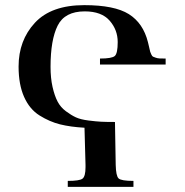

<svg xmlns="http://www.w3.org/2000/svg" viewBox="-20 -731 725 751"><path d="M52.7 -470.7Q52.7 -573.2 116.7 -642.1Q180.7 -710.9 309.6 -710.9Q427.7 -710.9 483.9 -675.8Q540 -640.6 558.6 -566.4Q560.5 -559.6 563.5 -545.9Q566.4 -532.2 567.4 -528.8Q568.4 -525.4 571.8 -518.1Q575.2 -510.7 578.6 -509.3Q582 -507.8 588.9 -505.4Q595.7 -502.9 604.5 -502.4Q613.3 -502 627.9 -502V-478.5H371.1V-502Q418 -502 429.2 -512.2Q440.4 -522.5 440.4 -566.4Q440.4 -614.3 408.7 -650.4Q377 -686.5 311.5 -686.5Q233.4 -686.5 205.6 -630.9Q177.7 -575.2 177.7 -469.7Q177.7 -425.8 185.5 -391.1Q193.4 -356.4 205.1 -334Q216.8 -311.5 237.8 -295.9Q258.8 -280.3 276.9 -272Q294.9 -263.7 325.2 -259.8Q355.5 -255.9 375.5 -254.9Q395.5 -253.9 429.7 -253.9L432.6 -85.9Q433.6 -43 443.8 -33.2Q454.1 -23.4 502 -23.4V0H245.1V-23.4Q291 -23.4 302.7 -32.2Q314.5 -41 314.5 -77.1V-85.9L310.5 -231.4Q255.9 -234.4 214.8 -244.6Q173.8 -254.9 134.8 -279.3Q95.7 -303.7 74.2 -352.1Q52.7 -400.4 52.7 -470.7Z"/></svg>

Font: TriodPostnaja
Style: Medium
Weight: 500
Version: 20110805